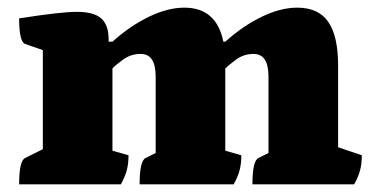

<svg xmlns="http://www.w3.org/2000/svg" viewBox="-20 -482 986 502"><path d="M30 0Q30 -62 46 -69L92 -92V-351L46 -367Q30 -372 30 -434Q89 -443 124 -447Q159 -451 182 -451Q225 -451 244.5 -434Q264 -417 264 -379V-373H274Q321 -415 370 -438.5Q419 -462 462 -462Q546 -462 564 -373H569Q616 -415 665 -438.5Q714 -462 757 -462Q813 -462 838.5 -424.5Q864 -387 864 -311V-97L926 -76Q926 -54 921.5 -37Q917 -20 906 0H640Q640 -62 656 -69L682 -82V-282Q682 -341 643 -341Q617 -341 597 -326Q577 -311 569 -303V-88L611 -76Q611 -54 606.5 -37Q602 -20 591 0H345Q345 -62 361 -69L387 -82V-282Q387 -341 348 -341Q322 -341 301.5 -326Q281 -311 274 -303V-88L316 -76Q316 -54 311.5 -37Q307 -20 296 0Z"/></svg>

Font: Petrona Black
Style: Regular
Weight: 900
Designer: Ringo R. Seeber
Foundry: Ringo R. Seeber
Version: Version 2.001; ttfautohint (v1.8.3)